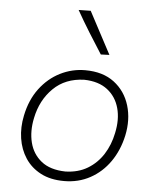

<svg xmlns="http://www.w3.org/2000/svg" viewBox="-55 -824 707 880"><g transform="rotate(5 298.5 -384.0)"><path d="M272.5 9.5Q209.5 9.5 164.8 -14Q120 -37.5 93.8 -77.5Q67.5 -117.5 59.8 -168.2Q52 -219 63.5 -273.5Q78.5 -347 117.5 -398.8Q156.5 -450.5 210.8 -477.8Q265 -505 325.5 -505Q407 -505 459 -465.5Q511 -426 530.5 -361.2Q550 -296.5 534 -222Q519 -153.5 482.5 -101.2Q446 -49 392.2 -19.8Q338.5 9.5 272.5 9.5ZM275 -34.5Q333.5 -36 376.8 -62Q420 -88 447.8 -131.5Q475.5 -175 486.5 -229.5Q500.5 -293.5 486.2 -345.2Q472 -397 431.5 -428.2Q391 -459.5 325 -461Q238 -458.5 182.8 -404.2Q127.5 -350 110.5 -266.5Q97.5 -205 110.5 -153Q123.5 -101 164 -68.5Q204.5 -36 275 -34.5ZM390 -583Q360 -629.5 329 -679.5Q298 -729.5 271 -777.5L326.5 -778.5Q352.5 -730 378 -681.5Q403.5 -633 429.5 -584.5Z"/></g></svg>

Font: Commissioner Loud ExtraLight
Style: Italic
Weight: 200
Italic angle: -12°
Designer: Kostas Bartsokas
Foundry: Kostas Bartsokas
Version: Version 1.000; ttfautohint (v1.8.3)